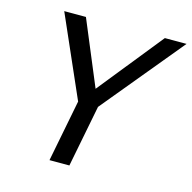

<svg xmlns="http://www.w3.org/2000/svg" viewBox="-99 -758 856 856"><g transform="rotate(15 329.5 -329.5)"><path d="M294.4 0H202.6L258.3 -285.2L94.2 -658.7H194.3L318.8 -360.4L558.6 -658.7H658.7L350.1 -285.2Z"/></g></svg>

Font: Liberation Mono
Style: Italic
Weight: 400
Italic angle: -12°
Monospace: yes
Designer: Steve Matteson
Foundry: Ascender Corporation
Version: Version 2.1.5